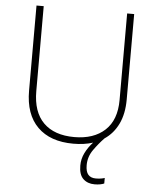

<svg xmlns="http://www.w3.org/2000/svg" viewBox="-61 -765 838 1034"><g transform="rotate(5 358.0 -248.0)"><path d="M438 119Q438 154 452 170Q466 186 493 186Q508 186 520.5 184Q533 182 541 179V209Q532 213 519 215.5Q506 218 489 218Q451 218 427.5 195.5Q404 173 404 124Q404 88 420 55.5Q436 23 462 -5Q415 10 356 10Q231 10 162.5 -58Q94 -126 94 -254V-714H133V-255Q133 -142 191.5 -84Q250 -26 358 -26Q463 -26 523.5 -82Q584 -138 584 -246V-714H622V-252Q622 -175 595.5 -120Q569 -65 521 -33Q492 -3 465 35Q438 73 438 119Z"/></g></svg>

Font: Noto Sans ExtraLight
Style: Regular
Weight: 200
Designer: Monotype Design Team
Foundry: Monotype Imaging Inc.
Version: Version 2.007